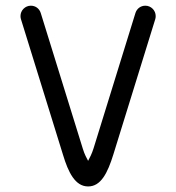

<svg xmlns="http://www.w3.org/2000/svg" viewBox="-20 -655 625 681"><path d="M54.2 -587.4 203.6 -105.5C222.2 -43.9 246.6 6.3 292.5 6.3C337.4 6.3 361.3 -40 382.3 -107.9L530.8 -587.4C531.7 -590.3 532.2 -594.2 532.2 -598.1C532.2 -618.2 515.6 -634.8 495.6 -634.8C479 -634.8 465.3 -624.5 460.4 -608.9L312 -129.4C305.7 -108.9 297.9 -94.7 292.5 -84.5C287.6 -93.8 279.8 -107.4 273.9 -127L124.5 -608.9C119.6 -624.5 106 -634.8 89.4 -634.8C69.3 -634.8 52.7 -618.2 52.7 -598.1C52.7 -594.2 53.2 -590.3 54.2 -587.4Z"/></svg>

Font: Velvelyne
Style: Regular
Weight: 400
Designer: Manon Van der Borght et Mariel Nils
Foundry: Velvetyne
Version: Version 1.070;Glyphs 3.3.1 (3343)